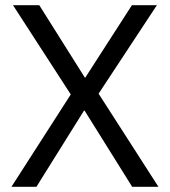

<svg xmlns="http://www.w3.org/2000/svg" viewBox="-20 -718 653 738"><path d="M589 0H488L305 -293H303L120 0H24L252 -355L30 -698H131L306 -420H308L487 -698H583L359 -358Z"/></svg>

Font: Aneliza
Style: Regular
Weight: 400
Designer: Mike Abbink, Paul van der Laan, Pieter van Rosmalen
Foundry: Bold Monday
Version: Version 3.001;September 8, 2019;FontCreator 11.5.0.2425 64-b